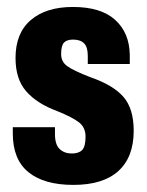

<svg xmlns="http://www.w3.org/2000/svg" viewBox="-20 -517 420 549"><path d="M16.6 -153.3V-135.3Q16.6 -61 61.3 -24.7Q106 11.7 189.9 11.7Q274.9 11.7 318.6 -28.1Q362.3 -67.9 362.3 -143.1Q362.3 -206.5 332.8 -240.2Q303.2 -273.9 239.3 -295.9Q189 -315.4 171.9 -328.1Q154.8 -340.8 154.8 -362.3Q154.8 -386.2 162.8 -395Q170.9 -403.8 189 -403.8Q209.5 -403.8 220.2 -393.3Q231 -382.8 231 -357.4V-334H351.1V-359.9Q350.1 -423.3 309.3 -460.2Q268.6 -497.1 188.5 -497.1Q111.8 -497.1 68.1 -459.7Q24.4 -422.4 24.4 -351.1Q24.4 -290.5 55.2 -255.6Q85.9 -220.7 142.6 -199.7Q187.5 -181.6 206.1 -167Q224.6 -152.3 224.6 -126.5Q224.6 -97.7 214.8 -87.9Q205.1 -78.1 185.5 -78.1Q164.1 -78.1 150.6 -90.8Q137.2 -103.5 137.2 -133.3V-153.3Z"/></svg>

Font: Roboto Flex
Style: wght 700 wdth 25 opsz 34 GRAD 0.00 slnt 0.00 XTRA 468 XOPQ 96 YOPQ 79 YTLC 514 YTUC 712 YTAS 750 YTDE -203.00 YTFI 738
Weight: 700
Width: 1
Designer: Berlow after Robertson
Foundry: Google
Version: Version 3.100